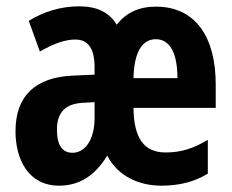

<svg xmlns="http://www.w3.org/2000/svg" viewBox="-20 -577 735 607"><path d="M473 -556C419 -556 379 -537 349 -499C325 -538 287 -557 230 -557C173 -557 117 -540 71 -511L106 -414C151 -440 187 -452 218 -452C260 -452 279 -422 279 -364V-341L211 -338C93 -333 29 -275 29 -162C29 -74 69 10 167 10C230 10 280 -21 319 -85C352 -21 418 10 490 10C547 10 594 -2 637 -28V-135C591 -107 551 -95 504 -95C435 -95 403 -140 402 -236H662V-310C662 -460 598 -556 473 -556ZM473 -453C517 -453 541 -409 541 -330H402C404 -417 432 -453 473 -453ZM242 -252 279 -254V-203C279 -137 250 -94 209 -94C177 -94 160 -118 160 -167C160 -222 187 -249 242 -252Z"/></svg>

Font: Noto Sans Hebrew ExtraCondensed
Style: Bold
Weight: 700
Width: 2
Designer: Monotype Design Team
Foundry: Monotype Imaging Inc.
Version: Version 2.004